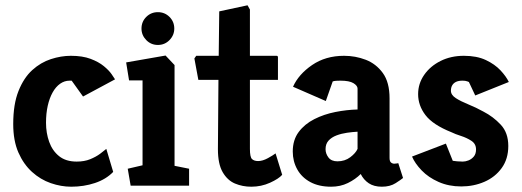

<svg xmlns="http://www.w3.org/2000/svg" viewBox="-20 -702 1973 726"><path d="M249 4Q211 4 172 -9.5Q133 -23 101 -52Q69 -81 49.5 -125.5Q30 -170 30 -233Q30 -308 50 -358Q70 -408 102 -437Q134 -466 172.5 -478.5Q211 -491 248 -491Q292 -491 322.5 -479.5Q353 -468 372.5 -452Q392 -436 402 -421.5Q412 -407 415 -402L294 -337L251 -397H243Q224 -397 207.5 -385.5Q191 -374 179 -352.5Q167 -331 160.5 -302Q154 -273 154 -238Q154 -199 166 -165.5Q178 -132 203.5 -111.5Q229 -91 270 -91Q299 -91 321 -100Q343 -109 358.5 -120.5Q374 -132 382 -139L408 -52Q381 -24 339 -10Q297 4 249 4Z M474 0 463 -64 519 -77V-398H468L457 -466L606 -492L640 -456V-75L695 -64V0ZM577 -532Q551 -532 533 -550.5Q515 -569 515 -594Q515 -620 533 -638Q551 -656 577 -656Q603 -656 621 -638Q639 -620 639 -594Q639 -569 621 -550.5Q603 -532 577 -532Z M930 4Q897 4 868.5 -8Q840 -20 822 -51Q804 -82 804 -138L806 -400H730L715 -481L722 -491H807L809 -659L916 -682L925 -666V-491H1026Q1031 -491 1031 -485V-400H925V-139Q925 -108 933 -100.5Q941 -93 956 -93Q973 -93 993 -104Q1013 -115 1022 -122L1047 -41Q1034 -26 1001 -11Q968 4 930 4Z M1232 4Q1186 4 1153.5 -13.5Q1121 -31 1104 -61.5Q1087 -92 1087 -129Q1087 -173 1109.5 -203Q1132 -233 1168.5 -251.5Q1205 -270 1248 -278.5Q1291 -287 1332 -288V-367Q1332 -378 1316.5 -387.5Q1301 -397 1267 -397Q1259 -397 1251 -396.5Q1243 -396 1238 -394L1212 -320L1088 -374Q1109 -421 1160 -456Q1211 -491 1281 -491Q1324 -491 1363 -476Q1402 -461 1427.5 -426Q1453 -391 1453 -330V-105Q1453 -92 1458.5 -87.5Q1464 -83 1471 -83Q1476 -83 1480.5 -84Q1485 -85 1486 -85L1504 -29Q1497 -23 1476 -9.5Q1455 4 1424 4Q1394 4 1374.5 -9Q1355 -22 1344 -44Q1324 -24 1295.5 -10Q1267 4 1232 4ZM1256 -92Q1284 -92 1304.5 -107.5Q1325 -123 1332 -139V-204Q1313 -203 1292 -200Q1271 -197 1252.5 -190Q1234 -183 1222.5 -170.5Q1211 -158 1211 -138Q1211 -121 1222 -106.5Q1233 -92 1256 -92Z M1724 3Q1677 3 1638.5 -14Q1600 -31 1574.5 -57.5Q1549 -84 1538 -110L1666 -159L1692 -94Q1698 -93 1708.5 -92Q1719 -91 1730 -91Q1740 -91 1751.5 -95.5Q1763 -100 1771.5 -110Q1780 -120 1780 -137Q1780 -158 1762.5 -169.5Q1745 -181 1723 -188Q1701 -195 1687 -202Q1617 -230 1589 -266.5Q1561 -303 1561 -346Q1561 -386 1584 -419Q1607 -452 1646 -471.5Q1685 -491 1734 -491Q1783 -491 1817 -475Q1851 -459 1872.5 -436Q1894 -413 1904 -392L1777 -341L1753 -392Q1753 -392 1746.5 -394.5Q1740 -397 1729 -397Q1714 -397 1704.5 -392.5Q1695 -388 1690 -379.5Q1685 -371 1685 -359Q1685 -343 1703.5 -331Q1722 -319 1750.5 -307.5Q1779 -296 1808 -280Q1845 -261 1873.5 -230.5Q1902 -200 1902 -150Q1902 -101 1877 -66.5Q1852 -32 1811.5 -14.5Q1771 3 1724 3Z"/></svg>

Font: Kreon
Style: Bold
Weight: 700
Designer: Julia Petretta
Foundry: Julia Petretta and Eli Heuer
Version: Version 2.002